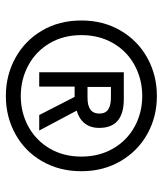

<svg xmlns="http://www.w3.org/2000/svg" viewBox="30 -776 556 656"><g transform="rotate(90 308.0 -448.0)"><path d="M50 -448Q50 -523 84.5 -582Q119 -641 178 -673.5Q237 -706 308 -706Q379 -706 437.5 -673.5Q496 -641 530.5 -582Q565 -523 565 -448Q565 -373 531 -314Q497 -255 438 -222.5Q379 -190 308 -190Q237 -190 178 -222.5Q119 -255 84.5 -313.5Q50 -372 50 -448ZM515 -448Q515 -509 487.5 -556.5Q460 -604 412.5 -630Q365 -656 308 -656Q251 -656 203 -630Q155 -604 127.5 -556.5Q100 -509 100 -448Q100 -387 127.5 -340Q155 -293 203 -267Q251 -241 308 -241Q365 -241 412.5 -267Q460 -293 487.5 -340Q515 -387 515 -448ZM227 -593H319Q417 -593 417 -509Q417 -479 401.5 -459.5Q386 -440 358 -432L426 -304H373L311 -425H276V-304H227ZM368 -509Q368 -531 353.5 -540Q339 -549 314 -549H277V-469H314Q368 -469 368 -509Z"/></g></svg>

Font: Hanken Grotesk SemiBold
Style: Regular
Weight: 600
Designer: Alfredo Marco Pradil
Foundry: Hanken Design Co.
Version: Version 3.014